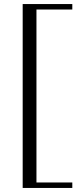

<svg xmlns="http://www.w3.org/2000/svg" viewBox="-20 -819 393 948"><path d="M337 -772V-799H92V109H337V82H160V-772Z"/></svg>

Font: Sprat Condensed Medium
Style: Regular
Weight: 500
Width: 3
Designer: Ethan Nakache
Foundry: Collletttivo
Version: Version 2.000;Glyphs 3.2 (3217)